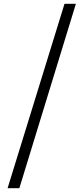

<svg xmlns="http://www.w3.org/2000/svg" viewBox="-20 -813 440 1012"><path d="M20 179H82L380 -793H320Z"/></svg>

Font: GenRyuMin2 TW B
Style: Regular
Weight: 700
Version: Version 2.100;PS 2.1;hotconv 16.6.51;makeotf.lib2.5.65220 DE